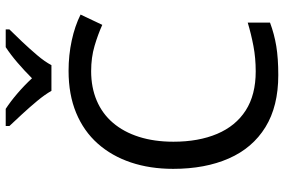

<svg xmlns="http://www.w3.org/2000/svg" viewBox="-181 -803 994 672"><g transform="rotate(-90 316.0 -467.0)"><path d="M403 -645Q346 -645 300 -625.5Q254 -606 222 -568.5Q190 -531 173 -477.5Q156 -424 156 -357Q156 -269 183.5 -204Q211 -139 265.5 -104Q320 -69 402 -69Q449 -69 491 -77Q533 -85 573 -97V-19Q533 -4 490.5 3Q448 10 389 10Q280 10 207 -35Q134 -80 97.5 -163Q61 -246 61 -358Q61 -439 83.5 -506Q106 -573 149.5 -622Q193 -671 257 -697.5Q321 -724 404 -724Q459 -724 510 -713Q561 -702 601 -682L565 -606Q532 -621 491.5 -633Q451 -645 403 -645ZM334 -784Q321 -807 299 -833.5Q277 -860 253 -886Q229 -912 211 -931V-944H271Q297 -927 325 -903Q353 -879 378 -852Q405 -879 433 -903Q461 -927 487 -944H549V-931Q530 -912 505.5 -886Q481 -860 458.5 -833.5Q436 -807 424 -784Z"/></g></svg>

Font: Noto Sans Oriya
Style: Regular
Weight: 400
Designer: Amélie Bonet and Sol Matas
Foundry: Google LLC
Version: Version 2.006